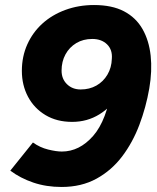

<svg xmlns="http://www.w3.org/2000/svg" viewBox="-20 -731 626 764"><path d="M354 -711Q426 -711 473.5 -686Q521 -661 547 -615.5Q573 -570 579.5 -509.5Q586 -449 574 -379Q561 -304 534.5 -234Q508 -164 466 -108.5Q424 -53 364 -20Q304 13 225 13Q164 13 112.5 -4.5Q61 -22 21 -52L111 -164Q139 -144 171.5 -136Q204 -128 226 -128Q296 -128 350.5 -190Q405 -252 425 -385L456 -358Q424 -306 375.5 -276Q327 -246 267 -246Q206 -246 161 -273Q116 -300 91.5 -346Q67 -392 67 -449Q67 -506 88.5 -554Q110 -602 148.5 -637Q187 -672 240 -691.5Q293 -711 354 -711ZM347 -576Q311 -576 283.5 -559.5Q256 -543 240.5 -514.5Q225 -486 225 -450Q225 -417 246.5 -396Q268 -375 301 -375Q336 -375 363.5 -390.5Q391 -406 407.5 -434Q424 -462 425 -497Q428 -533 406 -554.5Q384 -576 347 -576Z"/></svg>

Font: Figtree ExtraBold
Style: Italic
Weight: 800
Italic angle: -9.5°
Foundry: Erik Kennedy
Version: Version 2.001;gftools[0.9.30]